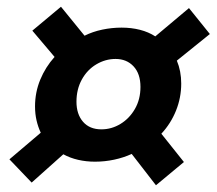

<svg xmlns="http://www.w3.org/2000/svg" viewBox="-20 -611 643 570"><path d="M74 -69 8 -138 101 -217Q93 -234 88.5 -253.5Q84 -273 84 -295Q84 -337 99.5 -374.5Q115 -412 142 -442L76 -520L161 -591L231 -505Q255 -517 283.5 -523Q312 -529 341 -529Q370 -529 395.5 -522.5Q421 -516 441 -503L541 -587L603 -510L505 -431Q518 -400 518 -363Q518 -321 502.5 -282.5Q487 -244 459 -214L526 -130L443 -61L371 -154Q347 -143 319 -137Q291 -131 262 -131Q236 -131 212 -136.5Q188 -142 168 -153ZM281 -227Q311 -227 337.5 -243Q364 -259 380.5 -287.5Q397 -316 397 -353Q397 -392 376.5 -414Q356 -436 323 -436Q293 -436 266 -420Q239 -404 223 -375Q207 -346 207 -309Q207 -272 226.5 -249.5Q246 -227 281 -227Z"/></svg>

Font: Source Code Pro ExtraLight
Style: Bold Italic
Weight: 700
Italic angle: -11°
Monospace: yes
Version: Version 1.016;hotconv 1.0.116;makeotfexe 2.5.65601